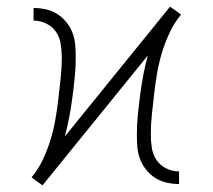

<svg xmlns="http://www.w3.org/2000/svg" viewBox="-20 -554 640 578"><path d="M108 4 104 1Q104 1 104 1Q104 1 104 1L91 -8L75 -20Q95 -44 108.5 -72.5Q122 -101 131.5 -131.5Q141 -162 146.5 -193Q152 -224 155.5 -255Q159 -286 162.5 -317.5Q166 -349 166 -380Q166 -400 163 -420.5Q160 -441 149 -457.5Q138 -474 119.5 -483Q101 -492 81 -492V-530Q99 -530 117.5 -526Q136 -522 152 -512Q168 -502 180 -487Q192 -472 198.5 -454.5Q205 -437 206.5 -418.5Q208 -400 208 -381Q208 -351 205 -321Q202 -291 198 -261Q194 -231 188.5 -201.5Q183 -172 175 -143L492 -534L496 -531Q496 -531 496 -531Q496 -531 496 -531L509 -522L525 -510Q505 -486 491.5 -457.5Q478 -429 468.5 -398.5Q459 -368 453.5 -337Q448 -306 444.5 -275Q441 -244 437.5 -212.5Q434 -181 434 -150Q434 -130 437 -109.5Q440 -89 451 -72.5Q462 -56 480.5 -47Q499 -38 519 -38V0Q501 0 482.5 -4Q464 -8 448 -18Q432 -28 420 -43Q408 -58 401.5 -75.5Q395 -93 393.5 -111.5Q392 -130 392 -149Q392 -179 395 -209Q398 -239 402 -269Q406 -299 411.5 -328.5Q417 -358 425 -387Z"/></svg>

Font: Iosevka Curly Slab XLtEx
Style: Regular
Weight: 200
Width: 7
Monospace: yes
Designer: Belleve Invis
Foundry: Belleve Invis
Version: Version 11.1.0; ttfautohint (v1.8.3)